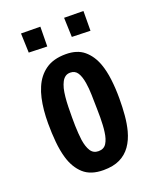

<svg xmlns="http://www.w3.org/2000/svg" viewBox="-131 -758 689 846"><g transform="rotate(-20 214.0 -335.0)"><path d="M207.8 10Q148 10 114.4 -20.4Q80.8 -50.8 65.6 -102.6Q55.6 -136.8 51.6 -178.6Q47.6 -220.4 47.6 -267Q47.6 -298.8 50.4 -327.7Q53.2 -356.6 59 -382.6Q64.8 -408.6 74.4 -430.6Q93.2 -475.4 129.7 -501.3Q166.2 -527.2 224.4 -527.2Q277.8 -527.2 309.7 -500.4Q341.6 -473.6 358 -428.6Q370 -395.4 375.2 -353.2Q380.4 -311 380.4 -263.6Q380.4 -221.8 377.1 -184.1Q373.8 -146.4 365.4 -114.6Q355.2 -76.2 335.4 -48.2Q315.6 -20.2 284.7 -5.1Q253.8 10 207.8 10ZM215.4 -76Q240.4 -76 252.4 -95Q264.4 -114 268.4 -145.6Q270.6 -160.8 271.5 -177.6Q272.4 -194.4 272.6 -213.3Q272.8 -232.2 272.2 -252.4Q271.6 -288.4 270.8 -319.9Q270 -351.4 266 -375.4Q261 -408 249.4 -426Q237.8 -444 215.4 -444Q201.8 -444 192.3 -437.3Q182.8 -430.6 176.4 -418.5Q170 -406.4 165.4 -389.2Q161.4 -372.4 159.2 -350.9Q157 -329.4 156.4 -305.1Q155.8 -280.8 155.8 -255.2Q155.8 -235.6 156.2 -216.5Q156.6 -197.4 158 -180.5Q159.4 -163.6 161.2 -148.4Q166.2 -115.2 178.6 -95.6Q191 -76 215.4 -76ZM362.8 -586.8 276.2 -589.4 273 -680.2 363.4 -679.2ZM160.2 -586.8 74.2 -589.4 71 -680.2 161.4 -679.2Z"/></g></svg>

Font: Truculenta
Style: Regular
Weight: 400
Designer: Ivan Castro, Eva Sanz & Omnibus-Type Team
Foundry: Omnibus-Type
Version: Version 1.002